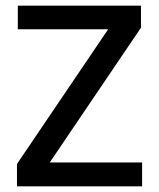

<svg xmlns="http://www.w3.org/2000/svg" viewBox="-20 -659 562 679"><path d="M156 -84.5H482.5V0H40V-79L362.5 -555.5H43V-639H478.5V-561Z"/></svg>

Font: Anek Malayalam Medium Medium
Style: Regular
Weight: 500
Version: Version 1.003